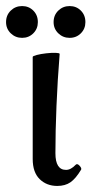

<svg xmlns="http://www.w3.org/2000/svg" viewBox="-62 -603 302 634"><path d="M127 11Q92 11 69 -11.5Q46 -34 46 -78V-415Q46 -418 59.5 -421.5Q73 -425 91 -427Q109 -429 122 -428.5Q135 -428 135 -425Q128 -338 124.5 -253.5Q121 -169 121 -97Q121 -42 156 -42Q172 -42 188 -59Q193 -64 200.5 -56Q208 -48 206 -43Q188 -13 170.5 -1Q153 11 127 11ZM11 -478Q-11 -478 -26.5 -493Q-42 -508 -42 -530Q-42 -553 -26.5 -568Q-11 -583 11 -583Q33 -583 48 -568Q63 -553 63 -530Q63 -508 48 -493Q33 -478 11 -478ZM168 -478Q146 -478 130.5 -493Q115 -508 115 -530Q115 -553 130.5 -568Q146 -583 168 -583Q190 -583 205 -568Q220 -553 220 -530Q220 -508 205 -493Q190 -478 168 -478Z"/></svg>

Font: Junicode Two Beta Condensed
Style: Regular
Weight: 400
Width: 3
Designer: Peter S. Baker
Foundry: Briery Creek Software
Version: Version 1.053; ttfautohint (v1.8.4)